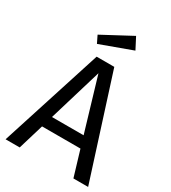

<svg xmlns="http://www.w3.org/2000/svg" viewBox="-217 -1021 1006 1130"><g transform="rotate(30 286.5 -455.5)"><path d="M415 -173H154L102 0H6L227 -689H347L567 0H467ZM392 -250 285 -610 177 -250ZM407 -834 191 -755 167 -804 367 -911Z"/></g></svg>

Font: Fira GO
Style: Regular
Weight: 400
Designer: Carrois Corporate
Foundry: Carrois Corporate GbR
Version: Version 0.300